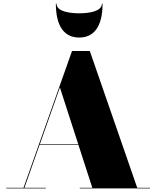

<svg xmlns="http://www.w3.org/2000/svg" viewBox="-20 -1049 870 1069"><path d="M294.5 -1029H291C291 -898 341 -840 421 -840C501 -840 551 -898 551 -1029H547.5C547.5 -985 475 -975 421 -975C367 -975 294.5 -985 294.5 -1029ZM15 -3.5V0H235V-3.5H116L200.5 -243H416.5L494 -3.5H424V0H815V-3.5H744L480 -765H381L111 -3.5ZM313.5 -562 415.5 -246.5H202Z"/></svg>

Font: Bodoni* 48pt Fatface
Style: Regular
Weight: 900
Version: Version 2.3